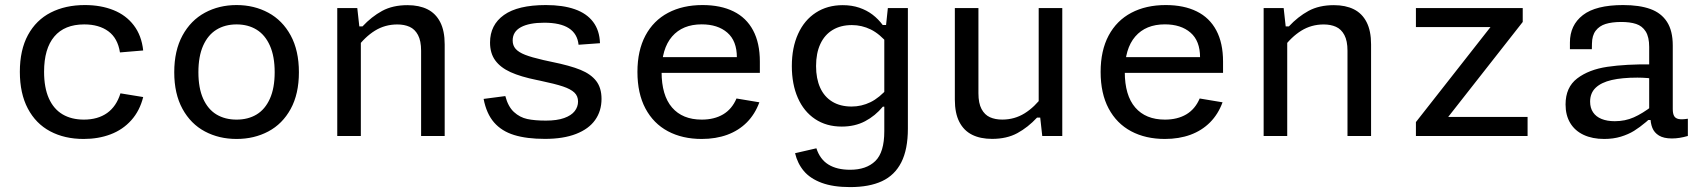

<svg xmlns="http://www.w3.org/2000/svg" viewBox="-20 -546 6860 771"><path d="M315.8 12Q239.2 12 181.4 -18.8Q123.7 -49.5 91.7 -110.2Q59.7 -170.8 59.7 -257.8Q59.7 -345.3 92.3 -405.4Q125 -465.5 183.8 -495.6Q242.7 -525.7 320.8 -525.7Q384.8 -525.7 435.4 -505.5Q486 -485.3 517.2 -444.4Q548.5 -403.5 555 -343.3L461.7 -335.5Q452.8 -392.7 415.2 -420.3Q377.5 -448 318.3 -448Q239.2 -448 198.1 -399.3Q157 -350.7 157 -257.8Q157 -194 176.2 -151Q195.5 -108 231.3 -86.8Q267.2 -65.7 316.7 -65.7Q372.8 -65.7 410.2 -92.2Q447.5 -118.8 463.7 -171.2L555 -156.3Q541.2 -101 507.2 -63.2Q473.3 -25.3 424.4 -6.7Q375.5 12 315.8 12Z M930 12Q859.3 12 802.7 -18.2Q746 -48.3 712.8 -108.8Q679.7 -169.2 679.7 -255.8Q679.7 -342.7 712.8 -403.5Q746 -464.3 802.8 -495Q859.5 -525.7 930 -525.7Q1000.5 -525.7 1057.4 -495Q1114.3 -464.3 1147.3 -403.7Q1180.3 -343 1180.3 -255.8Q1180.3 -168.8 1147.3 -108.6Q1114.3 -48.3 1057.5 -18.2Q1000.7 12 930 12ZM930 -448Q883.8 -448 849.4 -426.9Q815 -405.8 795.8 -362.8Q776.7 -319.8 776.7 -256Q776.7 -192.3 795.8 -149.7Q815 -107 849.3 -86.3Q883.7 -65.7 930 -65.7Q976.3 -65.7 1010.5 -86.3Q1044.7 -107 1063.8 -149.7Q1083 -192.3 1083 -256Q1083 -319.8 1063.8 -362.8Q1044.7 -405.8 1010.4 -426.9Q976.2 -448 930 -448Z M1429 0H1334.3V-513.7H1414.7L1424.3 -427H1429ZM1671 0V-342.3Q1671 -382 1658.5 -405.4Q1646 -428.8 1624.8 -438.3Q1603.7 -447.8 1575.5 -447.8Q1526 -447.8 1485.6 -422.8Q1445.2 -397.7 1412 -352.5V-440H1435.7Q1472 -479 1514.5 -502.2Q1557 -525.3 1616.3 -525.3Q1663.2 -525.3 1696.4 -508.8Q1729.7 -492.2 1747.7 -457.2Q1765.7 -422.2 1765.7 -367.7V0Z M2389.3 -372.5 2303.3 -366.3Q2298.7 -410.5 2264.3 -432.7Q2230 -454.8 2165.3 -454.8Q2105.2 -454.8 2071.9 -436.9Q2038.7 -419 2038.7 -383.5Q2038.7 -363.3 2050.6 -349.8Q2062.5 -336.2 2088.4 -326Q2114.3 -315.8 2162.3 -304.8Q2187.5 -299.5 2194.5 -297.8Q2269.2 -282.7 2311.1 -265.5Q2353 -248.3 2374.2 -220.7Q2395.5 -193 2395.5 -149Q2395.5 -100.2 2369.8 -64.1Q2344.2 -28 2293.2 -8.2Q2242.3 11.7 2168.2 11.7Q2094.8 11.7 2044.7 -3.8Q1994.5 -19.2 1963.9 -54.4Q1933.3 -89.7 1922 -148.8L2009.2 -160.2Q2020.3 -117.7 2043.9 -96.1Q2067.5 -74.5 2097.3 -68.1Q2127.2 -61.7 2172.3 -61.7Q2216.5 -61.7 2245.4 -72Q2274.3 -82.3 2287.8 -99.8Q2301.2 -117.2 2301.2 -138.3Q2301.2 -160.2 2286.6 -174.2Q2272 -188.2 2240.6 -198.8Q2209.2 -209.3 2147.5 -222.3L2135.8 -224.7Q2071 -237.8 2030.2 -256.3Q1989.5 -274.8 1968.7 -303.5Q1947.8 -332.2 1947.8 -375.2Q1947.8 -446 2003.7 -485.8Q2059.5 -525.7 2172.2 -525.7Q2240.5 -525.7 2288.2 -508.9Q2336 -492.2 2361.8 -458Q2387.7 -423.8 2389.3 -372.5Z M2801 -525.7Q2874 -525.7 2925.6 -500.2Q2977.2 -474.8 3004.2 -424Q3031.3 -373.2 3031.3 -298.5V-253.3H2611.8V-316.7H2964.2L2939 -294.8V-315.5Q2939 -381.8 2900.6 -415Q2862.2 -448.2 2797.8 -448.2Q2721 -448.2 2678.8 -399.4Q2636.7 -350.7 2636.7 -257.3Q2636.7 -163 2678.7 -114.3Q2720.7 -65.7 2797.8 -65.7Q2848.2 -65.7 2883.7 -86.7Q2919.2 -107.7 2937.5 -150.5L3029.3 -135.2Q3011.8 -87.5 2979.1 -54.6Q2946.3 -21.7 2900.4 -4.8Q2854.5 12 2797.7 12Q2720.2 12 2662.1 -19Q2604 -50 2571.8 -110.4Q2539.7 -170.8 2539.7 -257.3Q2539.7 -342.8 2571.8 -403.2Q2604 -463.5 2662.9 -494.6Q2721.8 -525.7 2801 -525.7Z M3364.2 -525.3Q3400.3 -525.3 3430.5 -515.1Q3460.7 -504.8 3483.8 -487.2Q3507 -469.5 3524.7 -445.5H3546.8V-369Q3512.8 -409.8 3476.8 -427.6Q3440.7 -445.3 3401 -445.3Q3356 -445.3 3323.7 -425.8Q3291.3 -406.3 3274.2 -369.4Q3257 -332.5 3257 -280.7Q3257 -230.3 3273.5 -193.8Q3290 -157.3 3322.1 -137.8Q3354.2 -118.2 3399.7 -118.2Q3439.5 -118.2 3475.5 -135.7Q3511.5 -153.2 3546.8 -194V-117.7H3525.2Q3494.7 -80.7 3453.8 -59.2Q3413 -37.7 3360.2 -37.7Q3298.3 -37.7 3253 -68Q3207.7 -98.3 3183.7 -153.2Q3159.7 -208 3159.7 -280.7Q3159.7 -354.7 3184.8 -409.9Q3209.8 -465.2 3256.1 -495.2Q3302.3 -525.3 3364.2 -525.3ZM3393.8 205.3Q3325.8 205.3 3279.6 188.2Q3233.3 171 3207.8 140.6Q3182.3 110.2 3172.7 69.2L3258.3 49.5Q3272.7 93.7 3306.6 114.7Q3340.5 135.7 3393.8 135.7Q3458.8 135.7 3494.9 100.7Q3531 65.7 3531 -19.2V-422.8H3535.7L3545.3 -513.7H3625.7V-29.2Q3625.7 53.8 3599.3 105.8Q3573 157.7 3521.8 181.5Q3470.7 205.3 3393.8 205.3Z M4151 -513.7H4245.7V0H4165.3L4155.7 -86.7H4151ZM3909 -513.7V-171.3Q3909 -131.7 3921.5 -108.2Q3934 -84.8 3955.2 -75.3Q3976.3 -65.8 4004.5 -65.8Q4054 -65.8 4094.4 -90.9Q4134.8 -116 4168 -161.2V-73.7H4144.3Q4108 -34.7 4065.5 -11.5Q4023 11.7 3963.7 11.7Q3916.8 11.7 3883.6 -4.9Q3850.3 -21.5 3832.3 -56.5Q3814.3 -91.5 3814.3 -146V-513.7Z M4661 -525.7Q4734 -525.7 4785.6 -500.2Q4837.2 -474.8 4864.2 -424Q4891.3 -373.2 4891.3 -298.5V-253.3H4471.8V-316.7H4824.2L4799 -294.8V-315.5Q4799 -381.8 4760.6 -415Q4722.2 -448.2 4657.8 -448.2Q4581 -448.2 4538.8 -399.4Q4496.7 -350.7 4496.7 -257.3Q4496.7 -163 4538.7 -114.3Q4580.7 -65.7 4657.8 -65.7Q4708.2 -65.7 4743.7 -86.7Q4779.2 -107.7 4797.5 -150.5L4889.3 -135.2Q4871.8 -87.5 4839.1 -54.6Q4806.3 -21.7 4760.4 -4.8Q4714.5 12 4657.7 12Q4580.2 12 4522.1 -19Q4464 -50 4431.8 -110.4Q4399.7 -170.8 4399.7 -257.3Q4399.7 -342.8 4431.8 -403.2Q4464 -463.5 4522.9 -494.6Q4581.8 -525.7 4661 -525.7Z M5149 0H5054.3V-513.7H5134.7L5144.3 -427H5149ZM5391 0V-342.3Q5391 -382 5378.5 -405.4Q5366 -428.8 5344.8 -438.3Q5323.7 -447.8 5295.5 -447.8Q5246 -447.8 5205.6 -422.8Q5165.2 -397.7 5132 -352.5V-440H5155.7Q5192 -479 5234.5 -502.2Q5277 -525.3 5336.3 -525.3Q5383.2 -525.3 5416.4 -508.8Q5449.7 -492.2 5467.7 -457.2Q5485.7 -422.2 5485.7 -367.7V0Z M6094.7 -513.7V-457.8L5779.2 -55.8L5761.3 -76.5H6114.2V0H5665.8V-55.8L5981.3 -457.8L6005.3 -437.2H5665.8V-513.7Z M6697.2 -363.2V-108.5Q6697.2 -89.5 6702.7 -80Q6708.2 -70.5 6721.1 -68Q6734 -65.5 6757.8 -69.2V0Q6724 10 6693.8 10Q6660.8 10 6641.8 -1.7Q6622.8 -13.3 6615.2 -32.6Q6607.5 -51.8 6607.5 -77.8L6602.5 -86.7V-357.5Q6602.5 -397.3 6588.6 -419.5Q6574.7 -441.7 6550 -449.8Q6525.3 -458 6488.2 -457.8Q6452.5 -457.5 6427.5 -449.8Q6402.5 -442 6387.8 -422.8Q6373 -403.5 6372.7 -370.7L6372.3 -348.5H6284.2V-375.3Q6284.2 -445 6336.2 -485.3Q6388.2 -525.7 6498 -525.7Q6563.2 -525.7 6607 -509.9Q6650.8 -494.2 6674 -458.3Q6697.2 -422.5 6697.2 -363.2ZM6555.2 -234.3Q6493.8 -234.3 6452 -224.7Q6410.2 -215 6387.8 -193.8Q6365.3 -172.5 6365.3 -137.8Q6365.3 -112.7 6377.1 -95.1Q6388.8 -77.5 6411.1 -68.4Q6433.3 -59.3 6464.3 -59.3Q6506 -59.3 6540.8 -74.8Q6575.7 -90.3 6615 -120.5L6617.5 -64H6598.8L6590 -56.2Q6564.5 -34.7 6541.8 -20.6Q6519 -6.5 6488.7 2.8Q6458.3 12 6421.8 12Q6374.3 12 6339.3 -4.4Q6304.3 -20.8 6285.5 -51.9Q6266.7 -83 6266.7 -126.5Q6266.7 -195.5 6313.5 -231.1Q6360.3 -266.7 6434.5 -277.7Q6508.7 -288.7 6613.8 -287.5L6639.3 -227.8Q6617.3 -230.8 6596.2 -232.6Q6575.2 -234.3 6555.2 -234.3Z"/></svg>

Font: Monaspace Neon Var
Style: Regular
Weight: 400
Designer: Riley Cran and the Lettermatic Team
Version: Version 1.000 (Monaspace Neon Var)